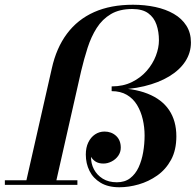

<svg xmlns="http://www.w3.org/2000/svg" viewBox="-42 -780 825 810"><path d="M65 0 176.5 -491Q195.5 -577.5 240.5 -637.8Q285.5 -698 355.2 -729Q425 -760 519 -760Q569 -760 613.2 -750.5Q657.5 -741 691.2 -721.5Q725 -702 744.2 -671.8Q763.5 -641.5 763.5 -601Q763.5 -557.5 739.8 -521Q716 -484.5 671.8 -457.8Q627.5 -431 566 -416.2Q504.5 -401.5 429 -401.5V-415.5Q477.5 -415.5 514.5 -433.8Q551.5 -452 577 -481.2Q602.5 -510.5 615.5 -544.5Q628.5 -578.5 628.5 -610Q628.5 -646 618.2 -676Q608 -706 583.5 -724Q559 -742 516 -742Q462 -742 425.8 -720.5Q389.5 -699 366 -662Q342.5 -625 327.5 -578.2Q312.5 -531.5 300.5 -481L191.5 0ZM-21.5 0V-19.5H284.5V0ZM461.5 10Q414 10 382.5 -9Q351 -28 335.5 -59.2Q320 -90.5 320 -128Q320 -157.5 330.5 -179.2Q341 -201 359 -213Q377 -225 399 -225Q428 -225 447.8 -206.8Q467.5 -188.5 467.5 -157Q467.5 -138 456.8 -122.8Q446 -107.5 429 -98.8Q412 -90 394.5 -90Q374.5 -90 361.5 -98.2Q348.5 -106.5 342 -118.5Q341.5 -90.5 354.2 -66Q367 -41.5 391.5 -26.2Q416 -11 451 -11Q484.5 -11 507 -28.2Q529.5 -45.5 542.8 -74.2Q556 -103 562 -138Q568 -173 568 -208Q568 -243.5 560.2 -276.8Q552.5 -310 536.2 -337Q520 -364 493.2 -379.8Q466.5 -395.5 429 -395.5V-409Q519.5 -409 580.2 -385Q641 -361 671.5 -315.5Q702 -270 702 -205Q702 -147 679.8 -106Q657.5 -65 621.2 -39.5Q585 -14 543 -2Q501 10 461.5 10Z"/></svg>

Font: Bodoni Moda 11pt SemiBold
Style: Italic
Weight: 600
Italic angle: -13°
Designer: Owen Earl
Foundry: indestructible type
Version: Version 2.004